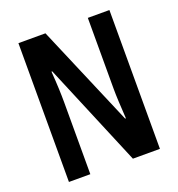

<svg xmlns="http://www.w3.org/2000/svg" viewBox="-130 -821 861 928"><g transform="rotate(-20 301.0 -357.0)"><path d="M535 0V-714H424V-350C424 -310 427 -259 431 -195H427L206 -714H67V0H177V-371C177 -412 175 -465 170 -530H174L396 0Z"/></g></svg>

Font: Noto Sans Armenian ExtraCondensed SemiBold
Style: Regular
Weight: 600
Width: 2
Designer: Monotype Design Team
Foundry: Monotype Imaging Inc.
Version: Version 2.008